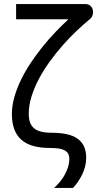

<svg xmlns="http://www.w3.org/2000/svg" viewBox="-20 -736 483 955"><path d="M60.1 -640.1V-715.8H404.8Q423.3 -715.8 433.1 -703.6Q442.9 -691.4 442.9 -675.8Q442.9 -666 439 -656.7Q435.1 -647.5 426.8 -640.6Q394.5 -614.3 359.6 -581.1Q324.7 -547.9 291 -509.5Q257.3 -471.2 226.8 -429Q196.3 -386.7 173.3 -343.3Q150.4 -299.8 136.7 -255.9Q123 -211.9 123 -169.9Q123 -119.6 149.7 -97.7Q176.3 -75.7 235.8 -75.7Q277.3 -75.7 309.6 -69.1Q341.8 -62.5 363.8 -47.6Q385.7 -32.7 397.2 -9Q408.7 14.6 408.7 48.8Q408.7 71.8 403.1 93Q397.5 114.3 388.2 133.3Q378.9 152.3 367.2 168.9Q355.5 185.5 343.3 198.7H249Q261.7 187.5 275.1 171.9Q288.6 156.2 299.6 137.5Q310.5 118.7 317.6 97.4Q324.7 76.2 324.7 54.2Q324.7 37.6 318.1 27.1Q311.5 16.6 299.1 10.5Q286.6 4.4 268.8 2.2Q251 0 228.5 0Q130.4 0 84.7 -42.2Q39.1 -84.5 39.1 -168.9Q39.1 -210 51.3 -252.9Q63.5 -295.9 84.2 -338.6Q105 -381.3 132.8 -423.1Q160.6 -464.8 191.9 -503.7Q223.1 -542.5 256.1 -576.9Q289.1 -611.3 320.3 -640.1Z"/></svg>

Font: Arian AMU
Style: Regular
Weight: 400
Designer: Ruben Hakobyan (Tarumian)
Foundry: Ruben Hakobyan (Tarumian)
Version: Version 4.003